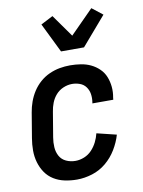

<svg xmlns="http://www.w3.org/2000/svg" viewBox="-87 -837 675 905"><g transform="rotate(-10 250.0 -384.0)"><path d="M208 8Q178 8 149.5 2Q121 -4 97.5 -18.5Q74 -33 58.5 -55.5Q43 -78 35 -105.5Q27 -133 27 -162.5Q27 -192 32 -221L52 -341Q56 -366 65 -391Q74 -416 88.5 -438.5Q103 -461 123.5 -479Q144 -497 168.5 -508Q193 -519 218 -523.5Q243 -528 268 -528Q294 -528 319.5 -524Q345 -520 367 -509.5Q389 -499 406.5 -482Q424 -465 433 -442.5Q442 -420 444.5 -394.5Q447 -369 442 -343L441 -333H341L342 -339Q345 -359 342 -378Q339 -397 328 -412Q317 -427 299 -433.5Q281 -440 262 -440Q241 -440 220 -431Q199 -422 184.5 -405.5Q170 -389 162 -368.5Q154 -348 151 -327L131 -207Q127 -184 128.5 -160.5Q130 -137 140.5 -118Q151 -99 171.5 -89.5Q192 -80 216 -80Q237 -80 258 -88.5Q279 -97 294.5 -113.5Q310 -130 320 -150Q330 -170 335 -191L429 -168Q419 -133 398.5 -99Q378 -65 348 -40Q318 -15 281 -3.5Q244 8 208 8ZM238 -600 169 -741 227 -771 303 -664 414 -776 465 -736 348 -600Z"/></g></svg>

Font: Iosevka Term Curly Semibold
Style: Italic
Weight: 600
Italic angle: -9°
Designer: Belleve Invis
Foundry: Belleve Invis
Version: Version 32.3.0